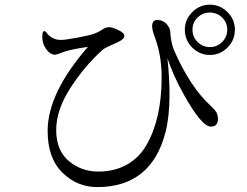

<svg xmlns="http://www.w3.org/2000/svg" viewBox="-20 -800 1040 809"><path d="M758.8 -674.8Q758.8 -717.8 790 -749Q821.3 -780.3 864.3 -780.3Q907.2 -780.3 938.5 -749Q969.7 -717.8 969.7 -674.8Q969.7 -630.9 938.5 -599.6Q907.2 -568.4 864.3 -568.4Q821.3 -568.4 790 -599.6Q758.8 -630.9 758.8 -674.8ZM791 -674.8Q791 -644.5 812.5 -623Q834 -601.6 864.3 -601.6Q894.5 -601.6 916 -623Q937.5 -644.5 937.5 -674.8Q937.5 -705.1 916 -726.1Q894.5 -747.1 864.3 -747.1Q834 -747.1 812.5 -726.1Q791 -705.1 791 -674.8ZM158.2 -642.6Q158.2 -668.9 166 -668.9Q169.9 -668.9 172.9 -666Q197.3 -631.8 235.4 -631.8Q255.9 -631.8 305.2 -641.1Q354.5 -650.4 374.5 -657.2Q394.5 -664.1 410.2 -674.8Q424.8 -685.5 439.5 -685.5Q453.1 -685.5 478.5 -673.3Q503.9 -661.1 503.9 -649.4Q503.9 -637.7 486.8 -627.9Q469.7 -618.2 445.3 -608.4Q420.9 -597.7 411.1 -588.9Q336.9 -522.5 276.9 -429.7Q216.8 -336.9 216.8 -252Q216.8 -166 270 -121.6Q323.2 -77.1 393.6 -77.1Q463.9 -77.1 516.6 -107.4Q569.3 -137.7 599.6 -193.4Q661.1 -302.7 661.1 -475.6Q661.1 -568.4 630.9 -647.5Q621.1 -672.9 621.1 -689.5Q621.1 -715.8 641.6 -715.8Q667 -715.8 681.6 -699.2Q696.3 -682.6 697.3 -667Q700.2 -618.2 713.9 -586.9Q780.3 -435.5 864.3 -357.4Q891.6 -332 895 -319.8Q898.4 -307.6 898.4 -298.8Q898.4 -266.6 868.2 -266.6Q829.1 -266.6 752 -406.2Q710.9 -479.5 685.5 -554.7Q694.3 -471.7 694.3 -403.3Q694.3 -310.5 677.7 -244.1Q618.2 -11.7 389.6 -11.7Q304.7 -11.7 242.7 -72.8Q180.7 -133.8 180.7 -248Q180.7 -408.2 350.6 -602.5Q277.3 -591.8 248 -581.1Q217.8 -569.3 212.9 -569.3Q191.4 -569.3 174.8 -592.8Q158.2 -616.2 158.2 -642.6Z"/></svg>

Font: GenEi Koburi Mincho v6
Style: Regular
Weight: 400
Designer: o_tamon (Modified)
Foundry: o_tamon / Adobe Systems Incorporated
Version: Version 6.1